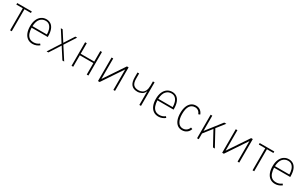

<svg xmlns="http://www.w3.org/2000/svg" viewBox="253 -2060 5678 3610"><g transform="rotate(30 3092.0 -255.5)"><path d="M180 0V-478H40V-511H357V-478H216V0Z M671.5 12Q606.5 12 560.8 -20.5Q515 -53 490.8 -113.2Q466.5 -173.5 466.5 -256Q466.5 -341 493 -400.8Q519.5 -460.5 565.8 -491.8Q612 -523 671.5 -523Q726 -523 767.8 -495Q809.5 -467 833 -408Q856.5 -349 856.5 -256Q856.5 -253 856.5 -250.5Q856.5 -248 856.5 -245H505.5Q508.5 -180 525.5 -130.2Q542.5 -80.5 578.5 -52.2Q614.5 -24 674.5 -24Q704 -24 735.5 -34.2Q767 -44.5 794.5 -67L815.5 -41Q788.5 -18 750.8 -3Q713 12 671.5 12ZM505.5 -278H818.5Q818.5 -334 803.8 -382.2Q789 -430.5 756.5 -460.2Q724 -490 671.5 -490Q603.5 -490 557.5 -439.5Q511.5 -389 505.5 -278Z M973 0 1144 -266 987 -511H1026L1144 -328Q1149 -320.5 1154 -312.8Q1159 -305 1164 -296Q1169.5 -305 1174.2 -312.8Q1179 -320.5 1184 -328L1302 -511H1341L1183 -266L1355 0H1316L1185 -203Q1180 -211.5 1174.8 -219.8Q1169.5 -228 1164 -237Q1159 -228 1153.8 -219.8Q1148.5 -211.5 1143 -203L1012 0Z M1514.5 0V-511H1550.5V-282H1844.5V-511H1880.5V0H1844.5V-249H1550.5V0Z M2088.5 0V-511H2124.5V-66L2422.5 -511H2458.5V0H2422.5V-445L2124.5 0Z M2986.5 0V-300Q2965.5 -243 2919.2 -219.5Q2873 -196 2826.5 -196Q2782.5 -196 2749.5 -209Q2716.5 -222 2694.8 -248Q2673 -274 2662.2 -313.8Q2651.5 -353.5 2651.5 -407V-511H2687.5V-399Q2687.5 -306 2724 -268Q2760.5 -230 2829.5 -230Q2875 -230 2910.5 -248.2Q2946 -266.5 2966.2 -308.5Q2986.5 -350.5 2986.5 -422V-511H3022.5V0Z M3403 12Q3338 12 3292.2 -20.5Q3246.5 -53 3222.2 -113.2Q3198 -173.5 3198 -256Q3198 -341 3224.5 -400.8Q3251 -460.5 3297.2 -491.8Q3343.5 -523 3403 -523Q3457.5 -523 3499.2 -495Q3541 -467 3564.5 -408Q3588 -349 3588 -256Q3588 -253 3588 -250.5Q3588 -248 3588 -245H3237Q3240 -180 3257 -130.2Q3274 -80.5 3310 -52.2Q3346 -24 3406 -24Q3435.5 -24 3467 -34.2Q3498.5 -44.5 3526 -67L3547 -41Q3520 -18 3482.2 -3Q3444.5 12 3403 12ZM3237 -278H3550Q3550 -334 3535.2 -382.2Q3520.5 -430.5 3488 -460.2Q3455.5 -490 3403 -490Q3335 -490 3289 -439.5Q3243 -389 3237 -278Z M3913 12Q3855.5 12 3814.2 -20.2Q3773 -52.5 3751 -112.2Q3729 -172 3729 -255Q3729 -338.5 3752 -398.5Q3775 -458.5 3817.8 -490.8Q3860.5 -523 3920 -523Q3972.5 -523 4011.5 -495Q4050.5 -467 4069 -416L4033 -402Q4019 -442.5 3989 -464.8Q3959 -487 3920 -487Q3845 -487 3806.5 -428.5Q3768 -370 3768 -255Q3768 -148 3806.8 -86Q3845.5 -24 3913 -24Q3959 -24 3993.2 -49.8Q4027.5 -75.5 4040 -118L4076 -105Q4059.5 -51 4016 -19.5Q3972.5 12 3913 12Z M4257.5 -102V-156L4534.5 -511H4580.5ZM4239.5 0V-511H4275.5V0ZM4585.5 0 4413.5 -315 4437.5 -345 4625.5 0Z M4785 0V-511H4821V-66L5119 -511H5155V0H5119V-445L4821 0Z M5444.5 0V-478H5304.5V-511H5621.5V-478H5480.5V0Z M5936 12Q5871 12 5825.2 -20.5Q5779.5 -53 5755.2 -113.2Q5731 -173.5 5731 -256Q5731 -341 5757.5 -400.8Q5784 -460.5 5830.2 -491.8Q5876.5 -523 5936 -523Q5990.5 -523 6032.2 -495Q6074 -467 6097.5 -408Q6121 -349 6121 -256Q6121 -253 6121 -250.5Q6121 -248 6121 -245H5770Q5773 -180 5790 -130.2Q5807 -80.5 5843 -52.2Q5879 -24 5939 -24Q5968.5 -24 6000 -34.2Q6031.5 -44.5 6059 -67L6080 -41Q6053 -18 6015.2 -3Q5977.5 12 5936 12ZM5770 -278H6083Q6083 -334 6068.2 -382.2Q6053.5 -430.5 6021 -460.2Q5988.5 -490 5936 -490Q5868 -490 5822 -439.5Q5776 -389 5770 -278Z"/></g></svg>

Font: Overpass Thin
Style: Regular
Weight: 250
Designer: Delve Withrington, Dave Bailey, Thomas Jockin
Foundry: Delve Fonts LLC
Version: Version 4.000